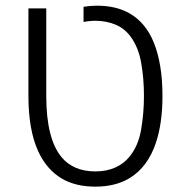

<svg xmlns="http://www.w3.org/2000/svg" viewBox="-20 -660 659 689"><path d="M322.3 9.8Q251.5 9.8 202.1 -19Q146.5 -51.8 116.2 -119.1Q82 -195.3 82 -315.9V-629.9H146V-315.9Q146 -161.6 201.2 -95.7Q220.7 -71.8 251.2 -58.3Q281.7 -44.9 322.3 -44.9Q362.8 -44.9 393.6 -58.8Q424.3 -72.8 443.8 -96.7Q476.1 -135.3 486.3 -194.3Q496.6 -253.4 496.6 -315.9Q496.6 -377 486.8 -433.6Q477.1 -490.2 448.2 -529.3Q425.8 -559.1 392.8 -572.3Q359.9 -585.4 322.3 -585.4Q300.8 -585.4 279.8 -581.1V-635.7Q305.2 -639.6 328.1 -639.6Q397 -639.6 445.3 -611.8Q502.9 -578.6 531.7 -507.8Q546.9 -470.7 554.9 -422.9Q563 -375 563 -315.9Q563 -217.8 539.6 -147.9Q510.7 -61.5 446.3 -21.5Q395 9.8 322.3 9.8Z"/></svg>

Font: Open Sans Light
Style: Regular
Weight: 300
Designer: Monotype Design Team
Foundry: Monotype Imaging Inc.
Version: Version 3.000; ttfautohint (v1.8.4)